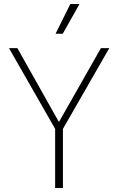

<svg xmlns="http://www.w3.org/2000/svg" viewBox="-20 -941 592 961"><path d="M256 -296 25 -700H67L274 -332H276L485 -700H527L295 -296V0H256ZM332 -921H378L294 -772H258Z"/></svg>

Font: Chakra Petch ExtraLight
Style: Regular
Weight: 275
Designer: Katatrad Aksorn Co.,Ltd.
Foundry: Cadson Demak Co.,Ltd.
Version: Version 1.000; ttfautohint (v1.6)